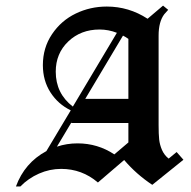

<svg xmlns="http://www.w3.org/2000/svg" viewBox="-20 -655 679 683"><path d="M578.3 -620 564.2 -604.2Q544.2 -577.5 544.2 -528.3V-210Q544.2 -177.5 546.2 -158.8Q548.3 -140 556.2 -121.7Q564.2 -103.3 580 -90.8L608.3 -114.2L632.5 -86.7L521.7 2.5Q465 -35 421.7 -85.8L328.3 -5.8Q271.7 -54.2 197.5 -54.2Q156.7 -54.2 118.8 -37.5Q80.8 -20.8 52.5 8.3H36.7Q67.5 -75.8 145 -117.5L231.7 -262.5Q186.7 -284.2 159.6 -326.2Q132.5 -368.3 132.5 -423.3Q132.5 -485 165 -533.3Q197.5 -581.7 249.2 -606.7Q300.8 -631.7 360 -631.7Q438.3 -631.7 505 -588.3L560 -635ZM417.5 -528.3 283.3 -303.3H436.7V-516.7Q427.5 -523.3 417.5 -528.3ZM395.8 -538.3Q365.8 -550 334.2 -550Q267.5 -550 222.9 -507.5Q178.3 -465 178.3 -400Q178.3 -322.5 239.2 -275.8ZM238.3 -226.7 182.5 -133.3Q217.5 -145 255.8 -145Q327.5 -145 386.7 -105.8L436.7 -148.3V-217.5H233.3Z"/></svg>

Font: Chomsky
Style: Regular
Weight: 400
Version: Version 2.3